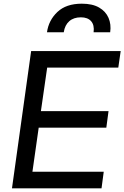

<svg xmlns="http://www.w3.org/2000/svg" viewBox="-20 -1022 675 1042"><path d="M45 0 149 -745H635L622 -655H236L202 -419H569L557 -329H190L156 -90H543L531 0ZM235 -847Q244 -912 291.5 -957Q339 -1002 424 -1002Q482 -1002 518 -981Q554 -960 569 -925Q584 -890 578 -847H488Q493 -886 474.5 -907Q456 -928 419 -928Q380 -928 356 -907Q332 -886 326 -847Z"/></svg>

Font: Plus Jakarta Sans Medium
Style: Italic
Weight: 500
Italic angle: -8°
Designer: Gumpita Rahayu
Foundry: Tokotype
Version: Version 2.071; ttfautohint (v1.8.4.7-5d5b);gftools[0.9.29]